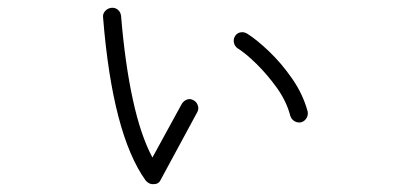

<svg xmlns="http://www.w3.org/2000/svg" viewBox="-20 -520 1040 490"><path d="M372 -50Q361 -49 352 -59Q267 -177 243 -476Q242 -485 248.5 -492Q255 -499 264 -500Q274 -501 281 -495Q288 -489 289 -479Q299 -358 319 -266Q339 -174 369 -118L444 -255Q449 -263 457.5 -266Q466 -269 474 -264Q482 -260 485 -250.5Q488 -241 483 -233L390 -61Q385 -50 372 -50ZM749 -208Q740 -206 732 -210.5Q724 -215 721 -224Q711 -262 686.5 -296Q662 -330 634.5 -357Q607 -384 586 -397Q579 -402 577 -411Q575 -420 580 -428Q585 -436 594 -437.5Q603 -439 611 -434Q635 -419 666.5 -389Q698 -359 725.5 -319.5Q753 -280 765 -236Q767 -227 762.5 -219Q758 -211 749 -208Z"/></svg>

Font: Zen Kurenaido
Style: Regular
Weight: 400
Designer: Yoshimichi Ohira
Foundry: Positype
Version: Version 1.001